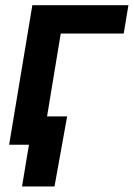

<svg xmlns="http://www.w3.org/2000/svg" viewBox="-20 -542 501 719"><path d="M460.9 -522.5 443.4 -416.5H207.5L138.7 0H14.2L101.1 -522.5ZM62.5 156.2 88.4 0H48.3L65.4 -106H231.4L184.1 156.2Z"/></svg>

Font: Inter 28pt SemiBold
Style: Italic
Weight: 600
Italic angle: -9.3988°
Designer: Rasmus Andersson
Foundry: rsms
Version: Version 4.001;git-66647c0bb